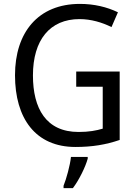

<svg xmlns="http://www.w3.org/2000/svg" viewBox="-20 -744 701 985"><path d="M371 -377V-299H507V-84C474 -74 436 -67 383 -67C216 -67 149 -188 149 -357C149 -539 236 -646 388 -646C447 -646 504 -629 552 -605L585 -681C529 -708 463 -724 390 -724C175 -724 57 -577 57 -358C57 -137 162 10 367 10C454 10 524 -2 594 -26V-377ZM430 70V61H344C340 103 320 175 306 209V221H354C386 179 419 111 430 70Z"/></svg>

Font: Noto Sans Gurmukhi SemiCondensed
Style: Regular
Weight: 400
Width: 4
Designer: Jelle Bosma - Monotype Design Team
Foundry: Monotype Imaging Inc.
Version: Version 2.004